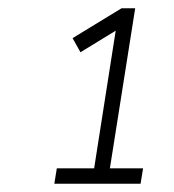

<svg xmlns="http://www.w3.org/2000/svg" viewBox="-20 -725 420 463"><path d="M111 -282 117 -319H207L259 -651L174 -599L155 -633L273 -705H306L245 -319H325L319 -282Z"/></svg>

Font: Nunito Sans ExtraLight
Style: Italic
Weight: 200
Italic angle: -9°
Designer: Vernon Adams
Foundry: Vernon Adams
Version: Version 3.006; ttfautohint (v1.8.3)